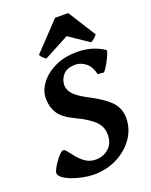

<svg xmlns="http://www.w3.org/2000/svg" viewBox="-157 -924 803 1023"><g transform="rotate(-20 244.0 -413.0)"><path d="M484.4 -585Q487.3 -582.5 481.4 -567.1Q475.6 -551.8 465.3 -532Q455.1 -512.2 445.1 -496.6Q435.1 -481 429.7 -478L396 -481Q385.3 -527.3 357.9 -548.3Q330.6 -569.3 301.3 -569.3Q252.4 -569.3 230.5 -543.7Q208.5 -518.1 208.5 -485.8Q208.5 -471.7 215.6 -455.8Q222.7 -439.9 244.4 -421.6Q266.1 -403.3 309.1 -380.9Q386.2 -341.3 422.6 -303.2Q459 -265.1 459 -210Q459 -148.9 423.8 -97.7Q388.7 -46.4 328.6 -15.6Q268.6 15.1 194.3 15.1Q167.5 15.1 135.3 8.8Q103 2.4 74.2 -8.3Q45.4 -19 26.9 -32.7Q8.3 -46.4 8.3 -61Q8.3 -68.8 16.8 -85.2Q25.4 -101.6 38.3 -119.6Q51.3 -137.7 64 -150.4Q76.7 -163.1 85 -163.1Q93.3 -163.1 105.2 -147Q117.2 -130.9 134.5 -109.9Q151.9 -88.9 175.8 -72.8Q199.7 -56.6 231.9 -56.6Q275.4 -56.6 305.9 -84Q336.4 -111.3 336.4 -161.1Q336.4 -204.6 305.2 -236.3Q273.9 -268.1 199.7 -303.2Q135.3 -334 113.5 -370.4Q91.8 -406.7 91.8 -453.1Q91.8 -496.1 121.3 -536.6Q150.9 -577.1 204.8 -603.5Q258.8 -629.9 331.5 -629.9Q381.3 -629.9 421.1 -616.5Q460.9 -603 484.4 -585ZM458.5 -684.1Q452.1 -674.3 440.7 -665.3Q429.2 -656.2 421.4 -652.3L309.6 -728L167 -652.3Q162.6 -655.3 152.1 -664.8Q141.6 -674.3 136.7 -684.1L285.2 -840.8H359.4Z"/></g></svg>

Font: Gentium Book Plus
Style: Bold Italic
Weight: 700
Italic angle: -8°
Designer: Victor Gaultney, Annie Olsen, Iska Routamaa, Becca Hirsbrunner
Foundry: SIL International
Version: Version 6.101